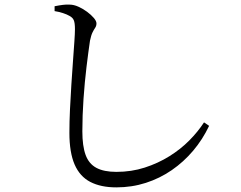

<svg xmlns="http://www.w3.org/2000/svg" viewBox="-20 -771 1040 830"><path d="M483 39Q416 39 370.5 15.5Q325 -8 302.5 -60Q280 -112 280 -197Q280 -244 282.5 -297.5Q285 -351 288.5 -405Q292 -459 295.5 -507Q299 -555 301.5 -591Q304 -627 304 -645Q304 -672 299 -683.5Q294 -695 281 -702Q269 -709 252 -714.5Q235 -720 216 -723V-744Q236 -748 252 -750Q268 -752 281 -751Q299 -751 319 -742Q339 -733 356.5 -720Q374 -707 385.5 -693.5Q397 -680 397 -670Q397 -659 391.5 -651Q386 -643 380 -631Q374 -619 369 -595Q362 -548 354 -482Q346 -416 341 -343.5Q336 -271 336 -203Q336 -140 350 -101.5Q364 -63 396.5 -45.5Q429 -28 483 -28Q548 -28 605.5 -46.5Q663 -65 712 -95.5Q761 -126 798.5 -164Q836 -202 862 -242L884 -227Q856 -168 815 -119.5Q774 -71 722.5 -35.5Q671 0 610.5 19.5Q550 39 483 39Z"/></svg>

Font: Noto Serif SC
Style: Regular
Weight: 400
Designer: Ryoko NISHIZUKA 西塚涼子 (kana & ideographs); Frank Grießhammer (Latin, Greek & Cyrillic); Wenlong ZHANG 张文龙 (bopomofo); San
Foundry: Adobe
Version: Version 2.002-H1;hotconv 1.1.0;makeotfexe 2.6.0